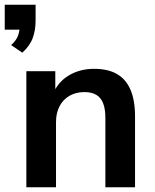

<svg xmlns="http://www.w3.org/2000/svg" viewBox="-46 -789 651 809"><path d="M48 -567 1 -599Q23 -619 30 -639Q37 -659 37 -679L66 -664H-26V-769H104V-702Q104 -662 92 -629Q80 -596 48 -567ZM65 0V-489H187V-391H176Q198 -444 244.5 -471.5Q291 -499 350 -499Q409 -499 447 -477Q485 -455 504 -410.5Q523 -366 523 -298V0H398V-292Q398 -330 388.5 -354Q379 -378 359.5 -389.5Q340 -401 310 -401Q274 -401 247 -385.5Q220 -370 205 -341.5Q190 -313 190 -275V0Z"/></svg>

Font: Nunito Sans 12pt ExtraLight 12pt
Style: Bold
Weight: 700
Version: Version 3.101;gftools[0.9.27]